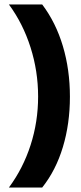

<svg xmlns="http://www.w3.org/2000/svg" viewBox="-20 -695 365 865"><path d="M20 150Q84.2 63.3 117.9 -41.7Q151.7 -146.7 151.7 -260Q151.7 -374.2 117.5 -481.7Q83.3 -589.2 20 -675H170Q231.7 -593.3 263.3 -487.1Q295 -380.8 295 -259.2Q295 -137.5 263.3 -32.5Q231.7 72.5 170 150Z"/></svg>

Font: Funnel Display Light ExtraBold
Style: Regular
Weight: 800
Version: Version 1.000